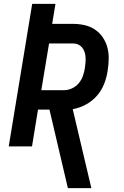

<svg xmlns="http://www.w3.org/2000/svg" viewBox="-20 -755 640 990"><path d="M330 215 235 -190H176L145 0H25L146 -735H266L249 -632H355Q386 -632 415.5 -625.5Q445 -619 469 -603Q493 -587 509.5 -563Q526 -539 533.5 -511Q541 -483 540.5 -452Q540 -421 535 -390Q530 -356 517 -322.5Q504 -289 479.5 -261Q455 -233 422 -215.5Q389 -198 355 -192L451 215ZM310 -290Q331 -290 351.5 -299.5Q372 -309 386.5 -326.5Q401 -344 408 -365Q415 -386 418 -406Q420 -420 421 -434Q422 -448 421 -462Q420 -476 415.5 -488.5Q411 -501 402.5 -511Q394 -521 382 -526Q370 -531 356 -531H233L193 -290Z"/></svg>

Font: Iosevka Aile Oblique
Style: Bold
Weight: 700
Italic angle: -9°
Designer: Belleve Invis
Foundry: Belleve Invis
Version: Version 31.1.0; ttfautohint (v1.8.4)